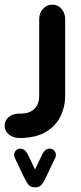

<svg xmlns="http://www.w3.org/2000/svg" viewBox="-117 -420 349 828"><path d="M-23 175H-34Q-60 175 -78.5 160Q-97 145 -97 122Q-97 100 -79.5 85Q-62 70 -37 70H-30Q-4 70 12 62.5Q28 55 36.5 44Q45 33 48.5 20Q52 7 52 -5V-337Q52 -364 68.5 -382Q85 -400 109 -400Q132 -400 148 -382Q164 -364 164 -337V-5Q164 40 144.5 80.5Q125 121 84 147Q43 173 -23 175ZM34 311 66 244Q77 221 98 221Q109 221 116.5 229Q124 237 124 249Q124 257 120 263L81 345Q73 362 63.5 375Q54 388 34 388Q14 388 4.5 375Q-5 362 -13 345L-52 263Q-56 255 -56 249Q-56 237 -48.5 229Q-41 221 -30 221Q-10 221 2 244Z"/></svg>

Font: Beiruti
Style: Bold
Weight: 700
Designer: Arlette Boutros
Foundry: Boutros
Version: Version 1.41